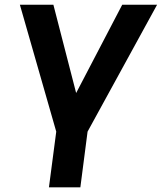

<svg xmlns="http://www.w3.org/2000/svg" viewBox="-20 -800 691 820"><path d="M354 -237.8 323.2 0H189L220.2 -237.8L64.9 -779.8H208L305.2 -402.8L502 -779.8H650.9Z"/></svg>

Font: Cooper Hewitt
Style: Semibold Italic
Weight: 710
Designer: Village Type and Design LLC
Foundry: Cooper Hewitt Smithsonian Design Museum
Version: 1.000